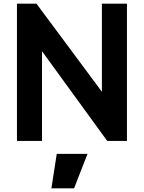

<svg xmlns="http://www.w3.org/2000/svg" viewBox="-20 -765 781 1042"><path d="M72 0H208V-487L562 0H669V-745H533V-267L178 -745H72ZM259 257H382L455 70H288Z"/></svg>

Font: Mluvka
Style: Bold
Weight: 700
Designer: Modified by Jiří Krblich, Original typeface by Gumpita Rahayu
Foundry: Gumpita Rahayu & Jiří Krblich
Version: Version 2.000;Glyphs 3.1.1 (3134)